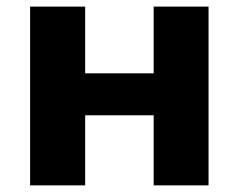

<svg xmlns="http://www.w3.org/2000/svg" viewBox="-20 -559 720 579"><path d="M236.8 0V-211.4H443.4V0H608.9V-539.1H443.4V-337.9H236.8V-539.1H70.8V0Z"/></svg>

Font: Winston ExtraBold
Style: Regular
Weight: 800
Designer: Vernon Adams, Kim Jin-seong, David Berlow, Cristiano Sobral
Foundry: The Winston Project Authors
Version: Version 3.004